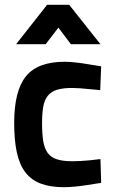

<svg xmlns="http://www.w3.org/2000/svg" viewBox="-20 -768 476 799"><path d="M249 -511Q269 -511 295.5 -508Q322 -505 345 -501Q372 -497 401 -492L397 -393Q374 -395 353 -397Q334 -399 314 -400.5Q294 -402 280 -402Q242 -402 217.5 -394.5Q193 -387 179 -369.5Q165 -352 160 -324Q155 -296 155 -256Q155 -211 160 -180.5Q165 -150 178.5 -131.5Q192 -113 217 -105Q242 -97 281 -97Q295 -97 315 -98Q335 -99 354 -101Q375 -103 398 -106L401 -7Q371 -2 343 2Q319 6 292.5 8.5Q266 11 246 11Q189 11 149.5 -4Q110 -19 85.5 -51Q61 -83 50 -134Q39 -185 39 -256Q39 -390 88 -450.5Q137 -511 249 -511ZM176 -748H268L398 -584H275L223 -653L170 -584H47Z"/></svg>

Font: Panefresco 800wt
Style: Regular
Weight: 800
Designer: Campivisivi
Foundry: Campivisivi & Chank Co
Version: Version 1.001